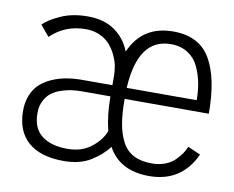

<svg xmlns="http://www.w3.org/2000/svg" viewBox="-63 -593 836 685"><g transform="rotate(10 355.0 -250.5)"><path d="M212.5 -34Q265 -34 299.5 -61.8Q334 -89.5 345.5 -122Q332 -175 331.5 -245H230Q210 -245 192.2 -242.8Q174.5 -240.5 154.2 -233.8Q134 -227 119.5 -216Q105 -205 95.2 -185.8Q85.5 -166.5 85.5 -141.5Q85.5 -86 119.5 -60Q153.5 -34 212.5 -34ZM512 -466Q393.5 -466 383.5 -285H637Q637 -318.5 631.2 -348Q625.5 -377.5 612.5 -405.2Q599.5 -433 573.8 -449.5Q548 -466 512 -466ZM33.5 -141Q33.5 -172.5 44 -197.8Q54.5 -223 72.2 -239Q90 -255 114.8 -265.8Q139.5 -276.5 166 -281Q192.5 -285.5 222.5 -285.5H331.5V-318.5Q331.5 -337 327.8 -356Q324 -375 314.2 -395Q304.5 -415 290.5 -430.5Q276.5 -446 254 -456Q231.5 -466 204 -466Q129 -466 77 -415.5L44.5 -454.5Q62.5 -473.5 104.8 -492.8Q147 -512 203.5 -512Q262 -512 300.8 -485Q339.5 -458 357.5 -412Q401 -512 513 -512Q607 -512 647.5 -443Q688 -374 688 -245H383Q383 -193 389.2 -156.5Q395.5 -120 410.2 -91.5Q425 -63 451.8 -49Q478.5 -35 518 -35Q544.5 -35 566 -43.2Q587.5 -51.5 601.2 -65.2Q615 -79 623 -91Q631 -103 636.5 -116L682.5 -96Q633.5 11 516 11Q409.5 11 366.5 -68.5Q344.5 -38 305 -13.5Q265.5 11 207 11Q122.5 11 78 -28Q33.5 -67 33.5 -141Z"/></g></svg>

Font: League Mono UltraLight
Style: Regular
Weight: 200
Width: 6
Designer: Tyler Finck
Foundry: The League of Moveable Type / Tyler Finck
Version: Version 2.210